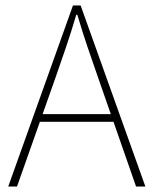

<svg xmlns="http://www.w3.org/2000/svg" viewBox="-20 -680 560 700"><path d="M10 0 246 -660H274L510 0H476L338 -396Q317 -456 298.5 -510.5Q280 -565 262 -626H258Q240 -565 221.5 -510.5Q203 -456 182 -396L42 0ZM112 -236V-264H405V-236Z"/></svg>

Font: Source Sans 3 VF
Style: Regular
Weight: 200
Designer: Paul D. Hunt
Foundry: Adobe
Version: Version 3.046;hotconv 1.0.118;makeotfexe 2.5.65603